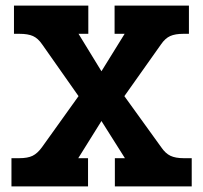

<svg xmlns="http://www.w3.org/2000/svg" viewBox="-20 -667 727 687"><path d="M21 -101H49Q79 -101 96.5 -109.5Q114 -118 130 -140L261 -323L131 -508Q116 -530 98 -538Q80 -546 50 -546H30V-647H296V-546H261L343 -412L426 -546H390V-647H656V-546H636Q607 -546 589 -538Q571 -530 556 -508L425 -323L557 -140Q572 -118 590 -109.5Q608 -101 637 -101H666V0H391V-101H427L343 -234L260 -101H295V0H21Z"/></svg>

Font: Pridi SemiBold
Style: Regular
Weight: 600
Designer: Katatrad Team
Foundry: CadsonDemak
Version: Version 1.001